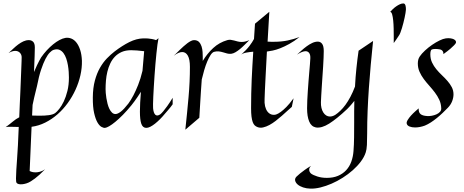

<svg xmlns="http://www.w3.org/2000/svg" viewBox="-20 -738 2717 1125"><path d="M244.1 253.9Q226.1 272.5 211.2 285.9Q196.3 299.3 185.1 307.6Q172.4 317.4 161.1 324.2Q147.9 332.5 134.3 336.7Q120.6 340.8 108.9 341.8Q97.2 342.8 88.6 340.3Q80.1 337.9 77.1 333Q73.7 328.6 73.7 307.9Q73.7 287.1 75.7 256.6Q77.6 226.1 80.3 189Q83 151.9 85 113.8L89.8 5.9Q77.1 5.9 65.4 5.4Q53.7 4.9 43 4.9Q32.2 4.9 24.7 5.1Q17.1 5.4 13.2 6.8Q36.6 -9.8 54.9 -25.4Q73.2 -41 92.8 -50.8Q94.2 -87.9 95.9 -127Q97.7 -166 99.4 -203.4Q101.1 -240.7 102.3 -274.7Q103.5 -308.6 104.7 -335.2Q106 -361.8 106.4 -379.6Q106.9 -397.5 106.9 -402.8Q106.9 -418 96.4 -429Q85.9 -439.9 68.8 -439.9Q60.5 -439.9 50.8 -436.8Q41 -433.6 29.8 -426.8Q43.5 -439.5 57.9 -453.1Q72.3 -466.8 87.2 -477.8Q102.1 -488.8 117.4 -495.8Q132.8 -502.9 148.9 -502.9Q164.1 -502.9 174.1 -493.2Q184.1 -483.4 184.1 -460Q184.1 -447.8 182.9 -409.4Q181.6 -371.1 179.2 -315.9Q189 -339.8 197 -356.2Q205.1 -372.6 210.4 -382.8Q216.8 -395 221.2 -401.9Q236.3 -423.8 254.4 -443.4Q272.5 -462.9 291 -478Q309.6 -493.2 328.1 -503.2Q346.7 -513.2 363.8 -516.1Q381.3 -518.6 397.9 -512Q414.6 -505.4 427.7 -488.8Q440.9 -472.2 449.7 -445.6Q458.5 -418.9 460 -381.8Q460.9 -340.3 451.2 -297.1Q441.4 -253.9 422.6 -212.6Q403.8 -171.4 377 -134.3Q350.1 -97.2 316.9 -68.1Q283.7 -39.1 245.1 -19.8Q206.5 -0.5 165 4.9L153.8 264.2Q157.7 266.1 163.1 268.1Q167.5 269.5 173.6 270.8Q179.7 272 188 272Q199.2 272 213.9 268.3Q228.5 264.6 244.1 253.9ZM212.9 -60.1Q227.1 -60.1 240.7 -60.8Q254.4 -61.5 266.4 -63.2Q278.3 -64.9 288.1 -68.1Q297.9 -71.3 304.2 -76.2Q314 -83.5 327.6 -100.6Q341.3 -117.7 353.8 -143.8Q366.2 -169.9 375 -205.1Q383.8 -240.2 383.8 -284.2Q383.8 -297.9 382.6 -316.9Q381.3 -335.9 377.9 -356Q374.5 -376 368.2 -394.8Q361.8 -413.6 351.8 -427Q341.8 -440.4 327.6 -446.3Q313.5 -452.1 293.9 -445.8Q283.7 -442.4 271.5 -429.9Q259.3 -417.5 246.3 -392.6Q233.4 -367.7 220.5 -328.9Q207.5 -290 196.8 -233.9Q193.4 -219.7 189 -202.1Q185.1 -187 180.4 -166.7Q175.8 -146.5 170.9 -123L168 -61Q179.2 -61 190.4 -60.5Q201.7 -60.1 212.9 -60.1Z M991.7 -127Q987.3 -120.1 979.5 -110.6Q971.7 -101.1 963.9 -91.8Q955.1 -81.1 944.8 -69.8Q932.1 -54.2 917.5 -39.6Q902.8 -24.9 888.4 -13.4Q874 -2 860.4 4.9Q846.7 11.7 835.9 11.2Q815.4 10.3 807.6 -13.9Q799.8 -38.1 799.8 -84Q799.8 -108.4 801.3 -136.7Q802.7 -165 805.7 -200.2Q794.9 -183.1 785.2 -168.9Q775.4 -154.8 767.6 -144Q758.8 -131.3 750 -121.1Q724.1 -89.4 700 -64.9Q675.8 -40.5 655.5 -23.9Q635.3 -7.3 619.9 1.5Q604.5 10.3 595.7 11.2Q586.9 12.2 574.5 5.4Q562 -1.5 550.8 -21Q539.6 -40.5 531.5 -75.7Q523.4 -110.8 523.9 -167Q524.4 -223.1 535.9 -265.9Q547.4 -308.6 565.7 -340.6Q584 -372.6 606.4 -395.8Q628.9 -418.9 650.9 -436Q696.3 -470.7 738 -491.5Q779.8 -512.2 819.8 -513.2Q833 -513.7 845.7 -512.7Q856.9 -511.7 869.9 -509.5Q882.8 -507.3 894.5 -502.9L908.7 -514.2Q905.8 -500.5 902.6 -477.1Q899.4 -453.6 896.5 -424.3Q893.6 -395 890.6 -361.8Q887.7 -328.6 885.5 -295.2Q883.3 -261.7 881.3 -230.2Q879.4 -198.7 878.2 -172.9Q877 -147 876.7 -128.9Q876.5 -110.8 877 -104Q879.4 -76.2 889.9 -65.9Q900.4 -55.7 918.9 -67.9Q926.3 -73.7 937 -86.4Q946.3 -97.2 959.7 -116Q973.1 -134.8 991.7 -165ZM824.7 -438Q778.3 -443.8 748.5 -443.8Q716.8 -443.8 693.4 -433.6Q669.9 -423.3 653.3 -406Q636.7 -388.7 626 -366Q615.2 -343.3 609.1 -317.9Q603 -292.5 600.8 -266.1Q598.6 -239.7 598.6 -215.8Q598.6 -207.5 599.6 -193.4Q600.6 -179.2 603.3 -163.1Q606 -147 610.1 -130.4Q614.3 -113.8 620.8 -100.3Q627.4 -86.9 636.2 -78.4Q645 -69.8 656.7 -69.8Q669.4 -69.8 687.7 -83.7Q706.1 -97.7 731.9 -130.9Q747.1 -151.4 762.2 -180.2Q774.9 -204.6 789.3 -240.2Q803.7 -275.9 814.9 -323.2Z M1162.1 -271Q1159.7 -243.2 1157.7 -208.5Q1155.8 -178.7 1153.3 -137.9Q1150.9 -97.2 1147.9 -47.9L1065.9 22Q1076.7 -77.6 1084.7 -168Q1092.8 -258.3 1092.8 -346.2Q1092.8 -390.6 1080.6 -411.9Q1068.4 -433.1 1047.9 -433.1Q1026.4 -433.1 998 -411.1Q1004.4 -417 1013.4 -426Q1022.5 -435.1 1033 -445.3Q1043.5 -455.6 1054.9 -465.8Q1066.4 -476.1 1077.4 -484.4Q1088.4 -492.7 1098.6 -497.8Q1108.9 -502.9 1116.7 -502.9Q1135.7 -502.9 1146 -492.2Q1156.2 -481.4 1161.1 -465.8Q1166 -450.2 1167 -433.1Q1168 -416 1168 -403.8V-380.9Q1193.8 -423.8 1229.2 -456.5Q1264.6 -489.3 1312 -502.9Q1322.3 -505.9 1332 -504.6Q1341.8 -503.4 1351.6 -500.7Q1361.3 -498 1372.3 -495.1Q1383.3 -492.2 1396 -492.2Q1405.8 -492.2 1416.5 -494.6Q1427.2 -497.1 1440.9 -502.9Q1426.8 -488.8 1413.1 -475.1Q1399.4 -461.4 1386 -450.4Q1372.6 -439.5 1359.6 -431.9Q1346.7 -424.3 1335 -422.9Q1322.3 -421.4 1310.8 -424.6Q1299.3 -427.7 1287.4 -431.4Q1275.4 -435.1 1262.2 -436.8Q1249 -438.5 1233.9 -434.1Q1223.6 -430.7 1213.6 -415.3Q1203.6 -399.9 1194.1 -377.2Q1184.6 -354.5 1176.5 -326.9Q1168.5 -299.3 1162.1 -272Z M1700.2 -162.1 1689.9 -111.8Q1678.7 -102.5 1663.8 -88.6Q1648.9 -74.7 1631.6 -59.6Q1614.3 -44.4 1595.7 -30Q1577.1 -15.6 1558.6 -5.6Q1540 4.4 1522.2 8.5Q1504.4 12.7 1489.3 6.8Q1479.5 3.4 1472.4 -3.4Q1465.3 -10.3 1460.7 -22.9Q1456.1 -35.6 1453.6 -55.4Q1451.2 -75.2 1451.2 -104Q1451.2 -190.9 1454.8 -272.7Q1458.5 -354.5 1463.9 -435.1Q1443.4 -433.6 1423.6 -429.9Q1403.8 -426.3 1393.1 -418Q1423.8 -445.3 1441.4 -468.5Q1459 -491.7 1468.3 -509.8L1474.1 -599.1L1558.1 -668.9L1547.9 -494.1Q1558.6 -493.2 1567.9 -493.2Q1577.1 -493.2 1585.9 -493.2Q1628.4 -493.2 1664.8 -500.7Q1701.2 -508.3 1734.9 -521Q1703.6 -496.1 1675 -480.5Q1646.5 -464.8 1622.1 -455.3Q1597.7 -445.8 1577.6 -441.7Q1557.6 -437.5 1543.9 -436Q1539.1 -348.1 1536.4 -293.7Q1533.7 -239.3 1532.2 -209.5Q1530.3 -174.3 1530.3 -158.2Q1528.8 -134.3 1533.2 -115.7Q1537.6 -97.2 1546.6 -85Q1555.7 -72.8 1568.6 -67.9Q1581.5 -63 1597.2 -66.9Q1609.4 -70.8 1625.5 -82.5Q1639.2 -92.3 1658 -111.1Q1676.8 -129.9 1700.2 -162.1ZM1393.1 -418 1390.1 -416Z M2166 -498Q2158.7 -426.3 2152.3 -357.7Q2146 -289.1 2141.4 -221.9Q2136.7 -154.8 2134 -88.4Q2131.3 -22 2131.3 44.9Q2131.3 82 2129.9 110.8Q2128.4 139.6 2123 154.8Q2114.3 182.1 2094.2 208.7Q2074.2 235.4 2047.1 259.3Q2020 283.2 1988 303.5Q1956.1 323.7 1922.9 338.1Q1889.6 352.5 1857.4 360.4Q1825.2 368.2 1798.3 367.2Q1775.4 366.7 1755.9 360.1Q1736.3 353.5 1724.4 343.3Q1712.4 333 1709.5 320.6Q1706.5 308.1 1717.3 296.9Q1725.6 288.6 1738.3 278.3Q1749 270 1764.6 258.3Q1780.3 246.6 1802.2 233.9Q1793 243.7 1792 252Q1791 260.3 1793.5 266.1Q1795.9 272.9 1802.2 278.8Q1814.5 288.1 1839.6 296.1Q1864.7 304.2 1895 304.2Q1932.6 304.2 1960.7 292.2Q1988.8 280.3 2008.3 259.3Q2027.8 238.3 2038.3 209.5Q2048.8 180.7 2051.3 147Q2054.2 110.4 2054.7 67.9Q2055.2 25.4 2055.2 -20Q2055.2 -53.2 2055.2 -85Q2055.2 -116.7 2056.2 -147Q2047.9 -136.2 2040.5 -127.7Q2033.2 -119.1 2027.3 -112.8Q2020.5 -105.5 2014.2 -99.1Q1953.1 -41.5 1908.7 -13.7Q1864.3 14.2 1831.1 8.8Q1803.7 3.4 1791.5 -26.4Q1779.3 -56.2 1779.3 -103Q1779.3 -124.5 1780.5 -151.1Q1781.7 -177.7 1783.7 -206.1Q1785.6 -234.4 1787.8 -262.7Q1790 -291 1792.2 -316.4Q1794.4 -341.8 1796.1 -362.3Q1797.9 -382.8 1798.3 -396Q1799.3 -416.5 1791.7 -427.2Q1784.2 -438 1770 -438Q1752 -438 1720.2 -418Q1731.9 -428.7 1746.6 -441.9Q1761.2 -455.1 1777.1 -466.8Q1793 -478.5 1809.6 -486.3Q1826.2 -494.1 1842.3 -494.1Q1857.9 -494.1 1867.4 -481.2Q1877 -468.3 1877 -439Q1877 -423.8 1876 -399.9Q1875 -376 1873.3 -347.9Q1871.6 -319.8 1869.4 -289.8Q1867.2 -259.8 1865.5 -231.4Q1863.8 -203.1 1862.3 -179Q1860.8 -154.8 1860.4 -139.2Q1859.9 -121.1 1863.5 -105.7Q1867.2 -90.3 1874.3 -79.1Q1881.3 -67.9 1891.4 -61.5Q1901.4 -55.2 1913.1 -55.2Q1928.2 -55.2 1944.3 -64.9Q1959 -74.7 1974.1 -89.1Q1989.3 -103.5 2004.2 -123.8Q2019 -144 2033.2 -170.7Q2047.4 -197.3 2060.1 -231Q2063 -287.1 2068.4 -338.4Q2073.7 -389.6 2081.1 -440.9Z M2358.4 -681.2Q2357.9 -673.8 2356 -661.6Q2354 -649.4 2350.8 -634.5Q2347.7 -619.6 2343.5 -603.5Q2339.4 -587.4 2335 -573Q2330.6 -558.6 2326.2 -547.1Q2321.8 -535.6 2317.4 -529.8Q2310.5 -519.5 2303 -508.1Q2295.4 -496.6 2287.1 -485.8V-525.9Q2287.1 -546.4 2286.6 -571.3Q2286.1 -596.2 2283.9 -617.9Q2281.7 -639.6 2277.6 -654.1Q2273.4 -668.5 2266.1 -668Q2272.5 -675.8 2281.7 -684.6Q2291 -693.4 2301.5 -700.7Q2312 -708 2322.8 -712.9Q2333.5 -717.8 2343.3 -717.8Q2349.1 -717.8 2352.1 -713.6Q2355 -709.5 2356.4 -703.9Q2357.9 -698.2 2358.2 -691.9Q2358.4 -685.5 2358.4 -681.2Z M2651.4 -486.8Q2648.9 -481 2640.1 -472.2Q2632.8 -464.4 2618.4 -451.9Q2604 -439.5 2578.1 -420.9Q2578.6 -429.2 2575.9 -434.8Q2573.2 -440.4 2569.3 -443.4Q2564.9 -446.8 2559.6 -448.2Q2528.3 -454.1 2510.3 -448.2Q2505.9 -446.3 2503.7 -438.7Q2501.5 -431.2 2501.5 -419.9Q2501.5 -393.1 2511.5 -371.8Q2521.5 -350.6 2536.6 -332.3Q2551.8 -314 2569.3 -297.4Q2586.9 -280.8 2602.1 -263.4Q2617.2 -246.1 2627.2 -227.1Q2637.2 -208 2637.2 -185.1Q2637.2 -165.5 2629.2 -144.8Q2621.1 -124 2604.5 -106.9Q2590.3 -92.3 2574 -76.7Q2557.6 -61 2540.3 -46.9Q2522.9 -32.7 2504.9 -21Q2486.8 -9.3 2469.2 -2Q2439.5 8.8 2412.1 8.8Q2393.6 8.8 2379.9 3.4Q2366.2 -2 2363.3 -13.2Q2360.8 -22 2368.7 -34.9Q2376.5 -47.9 2388.2 -60.8Q2399.9 -73.7 2412.8 -85.2Q2425.8 -96.7 2433.1 -103Q2432.1 -79.6 2444.1 -69.6Q2456.1 -59.6 2482.4 -58.1Q2495.6 -57.1 2510.3 -59.8Q2524.9 -62.5 2537.4 -68.1Q2549.8 -73.7 2557.9 -82.5Q2565.9 -91.3 2565.4 -103Q2564.5 -130.4 2554 -153.1Q2543.5 -175.8 2528.1 -196Q2512.7 -216.3 2495.4 -235.6Q2478 -254.9 2463.1 -274.9Q2448.2 -294.9 2438.2 -317.4Q2428.2 -339.8 2428.2 -366.2Q2428.2 -377.4 2430.7 -387.7Q2433.1 -397.9 2439.5 -407.2Q2450.7 -423.8 2470.2 -441.9Q2489.7 -460 2511.7 -475.1Q2533.7 -490.2 2555.2 -500.7Q2576.7 -511.2 2592.3 -513.2Q2607.4 -515.1 2619.4 -513.4Q2631.3 -511.7 2639.2 -507.8Q2647 -503.9 2650.1 -498.3Q2653.3 -492.7 2651.4 -486.8Z"/></svg>

Font: Quintessential
Style: Regular
Weight: 400
Designer: Astigmatic (AOETI)
Foundry: Astigmatic (AOETI)
Version: Version 1.000